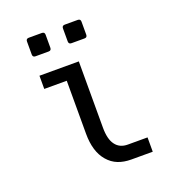

<svg xmlns="http://www.w3.org/2000/svg" viewBox="-135 -850 873 960"><g transform="rotate(-20 301.0 -370.0)"><path d="M126 -645Q111.3 -645 111.3 -659.7V-729Q111.3 -743.7 126 -743.7H195.8Q210.4 -743.7 210.4 -729V-659.7Q210.4 -645 195.8 -645ZM317.4 -645Q302.7 -645 302.7 -659.7V-729Q302.7 -743.7 317.4 -743.7H386.7Q401.4 -743.7 401.4 -729V-659.7Q401.4 -645 386.7 -645ZM320.8 -194.3Q320.8 -132.8 343.3 -103Q365.7 -72.3 408.7 -72.3H513.7V3.9H399.9Q360.8 3.9 329.8 -8.3Q298.8 -20.5 275.4 -47.9Q231 -99.6 231 -194.3V-476.6H111.3V-546.9H320.8Z"/></g></svg>

Font: Vazir Code Hack
Style: Code-Hack
Weight: 400
Foundry: DejaVu fonts team - Redesigned by Saber Rastikerdar
Version: Version 1.1.2